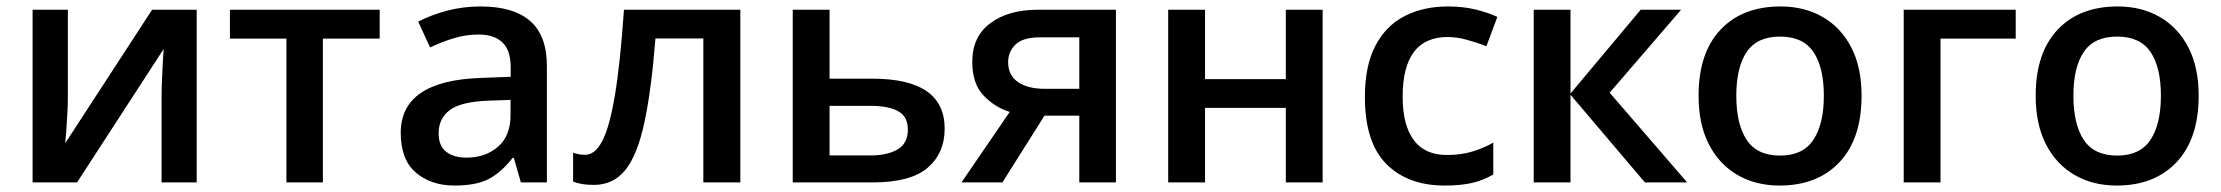

<svg xmlns="http://www.w3.org/2000/svg" viewBox="-20 -571 6952 601"><path d="M192.4 -540.5V-264.6Q192.4 -246.6 190.9 -217.5Q189.5 -188.5 187.5 -161.4Q185.5 -134.3 184.1 -122.6L456.1 -540.5H595.7V0H485.8V-272.9Q485.8 -293.9 487.1 -322.5Q488.3 -351.1 489.7 -377.2Q491.2 -403.3 492.2 -417.5L221.2 0H82V-540.5Z M1168.5 -450.2H990.7V0H876.5V-450.2H699.7V-540.5H1168.5Z M1484.4 -550.8Q1586.9 -550.8 1639.4 -505.4Q1691.9 -460 1691.9 -363.8V0H1610.4L1588.4 -76.7H1584.5Q1549.8 -32.2 1510.7 -11.2Q1471.7 9.8 1402.8 9.8Q1329.6 9.8 1282 -30.5Q1234.4 -70.8 1234.4 -155.3Q1234.4 -318.4 1484.9 -327.1L1578.6 -330.6V-358.9Q1578.6 -414.6 1552.2 -438.7Q1525.9 -462.9 1479 -462.9Q1438 -462.9 1399.9 -451.2Q1361.8 -439.5 1326.2 -422.4L1289.1 -503.4Q1328.6 -523.9 1378.9 -537.4Q1429.2 -550.8 1484.4 -550.8ZM1578.1 -258.3 1508.3 -255.9Q1421.9 -252.4 1387.5 -226.1Q1353 -199.7 1353 -154.3Q1353 -113.8 1377 -95.7Q1400.9 -77.6 1439.9 -77.6Q1499.5 -77.6 1538.8 -111.6Q1578.1 -145.5 1578.1 -211.4Z M2297.4 0H2181.6V-450.7H2031.7Q2018.6 -286.1 1996.6 -185.3Q1974.6 -84.5 1937 -38.3Q1899.4 7.8 1838.9 7.8Q1798.3 7.8 1773.9 -2.9V-93.3Q1791 -86.4 1812 -86.4Q1842.3 -86.4 1865 -129.2Q1887.7 -171.9 1904.5 -271.2Q1921.4 -370.6 1933.1 -540.5H2297.4Z M2576.7 -324.7H2710.9Q2937 -324.7 2937 -168.5Q2937 -91.3 2883.5 -45.7Q2830.1 0 2711.4 0H2461.4V-540.5H2576.7ZM2821.8 -165.5Q2821.8 -206.1 2791.5 -222.9Q2761.2 -239.7 2705.1 -239.7H2576.7V-84.5H2706.1Q2757.3 -84.5 2789.6 -103.3Q2821.8 -122.1 2821.8 -165.5Z M3117.7 0H2989.7L3140.6 -220.7Q3094.2 -234.9 3058.8 -272Q3023.4 -309.1 3023.4 -377.4Q3023.4 -456.5 3080.1 -498.5Q3136.7 -540.5 3228 -540.5H3473.1V0H3358.4V-209H3249.5ZM3135.7 -376.5Q3135.7 -335.4 3166.5 -314.2Q3197.3 -293 3250.5 -293H3358.4V-454.1H3233.9Q3182.6 -454.1 3159.2 -431.9Q3135.7 -409.7 3135.7 -376.5Z M3752 -540.5V-323.2H4004.9V-540.5H4120.1V0H4004.9V-233.4H3752V0H3636.7V-540.5Z M4502 9.8Q4386.7 9.8 4319.6 -57.6Q4252.4 -125 4252.4 -267.6Q4252.4 -365.7 4285.6 -428.5Q4318.8 -491.2 4377.4 -521Q4436 -550.8 4512.7 -550.8Q4560.5 -550.8 4599.9 -541Q4639.2 -531.2 4667 -518.1L4632.8 -426.3Q4602.5 -438 4571.5 -446.5Q4540.5 -455.1 4511.7 -455.1Q4370.6 -455.1 4370.6 -268.6Q4370.6 -178.7 4405.5 -132.3Q4440.4 -85.9 4508.3 -85.9Q4552.7 -85.9 4587.9 -96.4Q4623 -106.9 4654.3 -124.5V-24.9Q4623.5 -6.8 4588.4 1.5Q4553.2 9.8 4502 9.8Z M5115.7 -540.5H5242.2L5018.6 -280.8L5261.2 0H5128.9L4896 -274.4V0H4780.8V-540.5H4896V-278.3Z M5807.1 -271.5Q5807.1 -137.2 5738.3 -63.7Q5669.4 9.8 5550.3 9.8Q5476.1 9.8 5418.9 -23.2Q5361.8 -56.2 5329.3 -118.9Q5296.9 -181.6 5296.9 -271.5Q5296.9 -405.3 5365.5 -478Q5434.1 -550.8 5553.7 -550.8Q5628.4 -550.8 5685.5 -517.8Q5742.7 -484.9 5774.9 -422.6Q5807.1 -360.4 5807.1 -271.5ZM5415 -271.5Q5415 -182.1 5447.5 -133.1Q5480 -84 5552.2 -84Q5623.5 -84 5656.2 -133.3Q5689 -182.6 5689 -271.5Q5689 -359.9 5656.5 -408.2Q5624 -456.5 5551.8 -456.5Q5480 -456.5 5447.5 -408.4Q5415 -360.4 5415 -271.5Z M6289.6 -540.5V-450.2H6054.2V0H5939V-540.5Z M6862.3 -271.5Q6862.3 -137.2 6793.5 -63.7Q6724.6 9.8 6605.5 9.8Q6531.2 9.8 6474.1 -23.2Q6417 -56.2 6384.5 -118.9Q6352.1 -181.6 6352.1 -271.5Q6352.1 -405.3 6420.7 -478Q6489.3 -550.8 6608.9 -550.8Q6683.6 -550.8 6740.7 -517.8Q6797.9 -484.9 6830.1 -422.6Q6862.3 -360.4 6862.3 -271.5ZM6470.2 -271.5Q6470.2 -182.1 6502.7 -133.1Q6535.2 -84 6607.4 -84Q6678.7 -84 6711.4 -133.3Q6744.1 -182.6 6744.1 -271.5Q6744.1 -359.9 6711.7 -408.2Q6679.2 -456.5 6606.9 -456.5Q6535.2 -456.5 6502.7 -408.4Q6470.2 -360.4 6470.2 -271.5Z"/></svg>

Font: Open Sans SemiBold
Style: Regular
Weight: 600
Designer: Monotype Design Team
Foundry: Monotype Imaging Inc.
Version: Version 3.003; ttfautohint (v1.8.4)